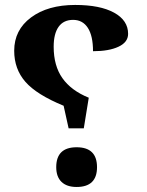

<svg xmlns="http://www.w3.org/2000/svg" viewBox="-20 -744 590 772"><path d="M37.1 -540Q37.1 -623.5 104.7 -673.8Q172.4 -724.1 282.2 -724.1Q382.3 -724.1 438.7 -693.1Q495.1 -662.1 495.1 -607.9Q495.1 -574.2 456.5 -556.2Q418 -538.1 354 -538.1Q354 -599.6 333.3 -631.8Q312.5 -664.1 273.9 -664.1Q235.4 -664.1 215.6 -636.2Q195.8 -608.4 195.8 -556.2Q195.8 -479.5 231 -429.7Q266.1 -379.9 336.9 -351.1L316.9 -228H255.9L235.8 -318.8Q127.4 -363.3 82.3 -414.8Q37.1 -466.3 37.1 -540ZM370.1 -71.8Q370.1 7.8 288.1 7.8Q248.5 7.8 227.3 -12.7Q206.1 -33.2 206.1 -71.8Q206.1 -151.9 288.1 -151.9Q370.1 -151.9 370.1 -71.8Z"/></svg>

Font: Sahl Naskh
Style: Bold
Weight: 700
Designer: Pascal Zoghbi
Version: Version 1.001